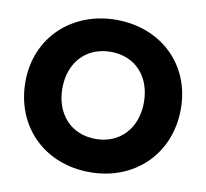

<svg xmlns="http://www.w3.org/2000/svg" viewBox="-81 -805 983 916"><g transform="rotate(10 410.5 -347.0)"><path d="M34 -350C34 -134 190 22 411 22C630 22 787 -134 787 -350C787 -566 627 -716 411 -716C197 -716 34 -566 34 -350ZM213 -350C213 -474 291 -561 411 -561C532 -561 608 -474 608 -350C608 -226 529 -139 411 -139C291 -139 213 -226 213 -350Z"/></g></svg>

Font: Jost
Style: Bold
Weight: 700
Version: Version 3.710